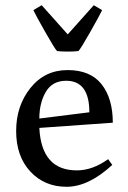

<svg xmlns="http://www.w3.org/2000/svg" viewBox="-20 -701 490 737"><path d="M275 -47Q335 -47 395 -90L411 -68Q320 16 235.5 16Q151 16 96.5 -42.5Q42 -101 42 -198Q42 -295 97 -363.5Q152 -432 239.5 -432Q327 -432 370 -377.5Q413 -323 413 -230L131 -210Q139 -47 275 -47ZM234 -391Q181 -391 156 -348.5Q131 -306 131 -246L323 -270Q323 -391 234 -391ZM199 -505Q190 -514 154 -577.5Q118 -641 108 -662L140 -681L240 -569L340 -681L372 -662Q362 -641 326 -577.5Q290 -514 281 -505Q265 -503 240 -503Q215 -503 199 -505Z"/></svg>

Font: Buenard
Style: Regular
Weight: 400
Designer: Gustavo Ibarra
Foundry: FontFuror
Version: Version 1.001 2011